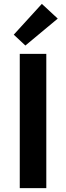

<svg xmlns="http://www.w3.org/2000/svg" viewBox="-20 -971 341 991"><path d="M82 0V-693H219V0ZM111 -736 51 -792 196 -951 278 -875Z"/></svg>

Font: Ubuntu Sans
Style: Bold
Weight: 700
Designer: Dalton Maag Ltd
Foundry: Dalton Maag Ltd
Version: Version 1.006; ttfautohint (v1.8.4.7-5d5b)